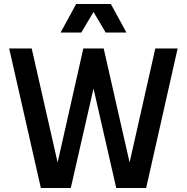

<svg xmlns="http://www.w3.org/2000/svg" viewBox="-20 -943 937 963"><path d="M185 0H335L449 -499L563 0H713L871 -700H759L630 -128L500 -700H398L269 -128L139 -700H26ZM284 -780H388L449 -883L510 -780H614L536 -923H362Z"/></svg>

Font: Uncut Sans Semibold
Style: Regular
Weight: 600
Designer: Kasper Nordkvist
Foundry: UNCUT.wtf
Version: Version 1.304;Glyphs 3.2 (3246)